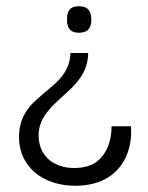

<svg xmlns="http://www.w3.org/2000/svg" viewBox="-20 -397 474 616"><path d="M233 -377C202 -377 195 -359 195 -334C195 -311 202 -292 233 -292C265 -292 273 -311 273 -334C273 -358 265 -377 233 -377ZM206 -227C205 -179 179 -147 147 -120C130 -106 114 -92 98 -78C65 -49 41 -13 41 43C41 139 119 199 221 199C308 199 361 160 386 102C398 73 403 41 400 8H338C338 51 325 95 290 122C272 135 248 142 218 142C149 142 103 100 104 36C104 -28 158 -65 207 -112C238 -142 262 -176 263 -227Z"/></svg>

Font: OSH Darker Grotesque Medium
Style: Regular
Weight: 500
Designer: Gabriel Lam
Foundry: TypeRant
Version: Version 1.000;Glyphs 3.1.1 (3148)